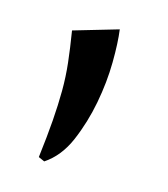

<svg xmlns="http://www.w3.org/2000/svg" viewBox="-40 -750 251 287"><g transform="rotate(10 85.0 -607.0)"><path d="M35 -505Q42 -538 46 -562.5Q50 -587 52 -608.5Q54 -630 53.5 -651.5Q53 -673 51 -700L121 -714Q122 -694 119 -663.5Q116 -633 107 -601Q98 -569 83 -541Q68 -513 44 -500Z"/></g></svg>

Font: Constantine
Style: Regular
Weight: 400
Designer: Dukom Design
Version: Version 1.001;PS 001.001;hotconv 1.0.56;makeotf.lib2.0.21325